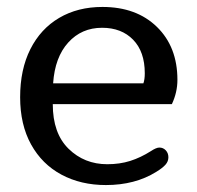

<svg xmlns="http://www.w3.org/2000/svg" viewBox="-20 -520 566 553"><path d="M38 -240Q38 -320 67.5 -378.5Q97 -437 150.5 -468.5Q204 -500 275 -500Q373 -500 432 -442.5Q491 -385 491 -290Q491 -254 475 -220H132Q132 -136 177.5 -91.5Q223 -47 289 -47Q325 -47 355 -56.5Q385 -66 415 -85Q430 -95 439 -95Q450 -95 457.5 -87Q465 -79 465 -67Q465 -55 456.5 -45.5Q448 -36 430 -25Q369 13 285 13Q213 13 157 -17Q101 -47 69.5 -104Q38 -161 38 -240ZM393 -280Q397 -291 397 -309Q397 -371 363.5 -405.5Q330 -440 274 -440Q215 -440 176.5 -397.5Q138 -355 133 -280Z"/></svg>

Font: Maitree Medium
Style: Regular
Weight: 500
Designer: CadsonDemak Team
Foundry: CadsonDemak
Version: Version 1.010